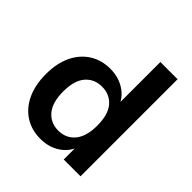

<svg xmlns="http://www.w3.org/2000/svg" viewBox="-193 -841 986 986"><g transform="rotate(45 300.0 -347.5)"><path d="M253 10Q189 10 140.5 -21Q92 -52 65 -109.5Q38 -167 38 -245Q38 -324 65 -380.5Q92 -437 140.5 -468Q189 -499 253 -499Q314 -499 359.5 -469Q405 -439 421 -390H410V-705H535V0H413V-104H422Q407 -52 361 -21Q315 10 253 10ZM288 -85Q344 -85 378 -125.5Q412 -166 412 -245Q412 -325 378 -364.5Q344 -404 288 -404Q232 -404 198 -364.5Q164 -325 164 -245Q164 -166 198 -125.5Q232 -85 288 -85Z"/></g></svg>

Font: Nunito Sans 12pt ExtraLight 12pt
Style: Bold
Weight: 700
Version: Version 3.101;gftools[0.9.27]